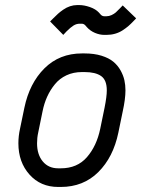

<svg xmlns="http://www.w3.org/2000/svg" viewBox="-20 -722 565 754"><path d="M189.5 -650.4Q199.7 -660.6 207.8 -668Q215.8 -675.3 228.5 -684.1Q241.2 -692.9 255.1 -697.5Q269 -702.1 283.2 -702.1H291Q310.5 -702.1 333 -694.3Q355.5 -686.5 368.2 -672.9L376 -664.1Q381.8 -658.2 389.6 -658.2H398.4Q408.2 -658.2 418.2 -662.8Q428.2 -667.5 434.8 -673.3Q441.4 -679.2 451.2 -689.5L461.9 -700.7L514.6 -649.9L503.9 -638.7Q493.7 -627.9 484.4 -619.9Q475.1 -611.8 461.7 -603Q448.2 -594.2 432.1 -589.6Q416 -585 398.4 -585H389.6Q371.6 -585 353 -592.8Q334.5 -600.6 321.3 -615.2L314.5 -623Q308.6 -628.9 300.8 -628.9H293Q280.3 -628.9 268.8 -621.8Q257.3 -614.7 241.2 -598.6L228.5 -585L176.8 -637.7ZM208.5 12.2Q139.2 12.2 95.7 -36.6Q52.2 -85.4 52.2 -159.2Q52.2 -187.5 58.6 -216.3L75.7 -298.8Q95.7 -395 154.5 -453.6Q213.4 -512.2 301.8 -512.2H312Q349.6 -512.2 378.7 -503.2Q407.7 -494.1 425 -479.7Q442.4 -465.3 453.4 -445.6Q464.4 -425.8 468.5 -407Q472.7 -388.2 472.7 -367.2Q472.7 -333.5 461.9 -284.2L444.8 -201.2Q424.8 -104.5 366 -46.1Q307.1 12.2 218.8 12.2ZM399.4 -367.2Q399.4 -407.7 377.2 -423.3Q355 -439 312 -439H301.8Q268.1 -439 241 -426.3Q213.9 -413.6 195.6 -391.1Q177.2 -368.7 165.3 -342.3Q153.3 -315.9 147 -284.2L129.9 -200.7Q125.5 -181.2 125.5 -159.2Q125.5 -115.2 147.9 -88.1Q170.4 -61 208.5 -61H218.8Q283.2 -61 321.3 -104.7Q359.4 -148.4 373.5 -215.8L390.6 -298.8Q399.4 -342.8 399.4 -367.2Z"/></svg>

Font: Anka/Coder Condensed
Style: Italic
Weight: 400
Width: 4
Italic angle: -12°
Monospace: yes
Version: Version 001.100